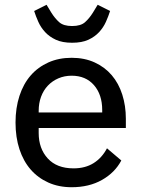

<svg xmlns="http://www.w3.org/2000/svg" viewBox="-20 -772 592 804"><path d="M280 12Q226 12 182.5 -7.5Q139 -27 108.5 -62Q78 -97 61.5 -147Q45 -197 45 -259Q45 -320 61.5 -370.5Q78 -421 108.5 -456Q139 -491 182.5 -510.5Q226 -530 280 -530Q334 -530 376.5 -510.5Q419 -491 448 -457Q477 -423 492 -376Q507 -329 507 -275V-236H142V-215Q142 -150 180 -108.5Q218 -67 288 -67Q337 -67 372 -89Q407 -111 428 -151L488 -100Q461 -49 407 -18.5Q353 12 280 12ZM280 -455Q250 -455 224.5 -444Q199 -433 180.5 -413.5Q162 -394 152 -367Q142 -340 142 -308V-301H408V-311Q408 -376 373.5 -415.5Q339 -455 280 -455ZM282 -593Q241 -593 214 -605.5Q187 -618 169 -637.5Q151 -657 140.5 -680.5Q130 -704 123 -726L175 -752L195 -719Q210 -695 228 -679Q246 -663 282 -663Q318 -663 336 -679Q354 -695 369 -719L389 -752L441 -726Q434 -704 423.5 -680.5Q413 -657 395 -637.5Q377 -618 350 -605.5Q323 -593 282 -593Z"/></svg>

Font: IBM Plex Sans Text
Style: Regular
Weight: 450
Designer: Mike Abbink, Paul van der Laan, Pieter van Rosmalen
Foundry: Bold Monday
Version: Version 3.005